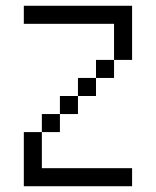

<svg xmlns="http://www.w3.org/2000/svg" viewBox="-20 -645 540 665"><path d="M437.5 -437.5H375V-562.5H62.5V-625H437.5ZM62.5 -187.5H125V-62.5H437.5V0H62.5ZM125 -250H187.5V-187.5H125ZM187.5 -312.5H250V-250H187.5ZM250 -375H312.5V-312.5H250ZM312.5 -437.5H375V-375H312.5Z"/></svg>

Font: 寒蝉点阵体 16px
Style: Regular
Weight: 400
Designer: Designed by Warren2060
Foundry: ChillType
Version: Version 1.000